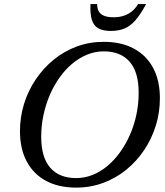

<svg xmlns="http://www.w3.org/2000/svg" viewBox="-20 -886 788 918"><path d="M177 -232.5Q177 -133.5 220.2 -84Q263.5 -34.5 344 -34.5Q385.5 -34.5 423.5 -50Q461.5 -65.5 494.8 -93.5Q528 -121.5 555.2 -159.8Q582.5 -198 602.2 -243.5Q622 -289 632.5 -339.5Q643 -390 643 -442.5Q643 -541.5 599.8 -591Q556.5 -640.5 476 -640.5Q435 -640.5 397 -625Q359 -609.5 325.5 -581.5Q292 -553.5 264.8 -515.2Q237.5 -477 218 -431.5Q198.5 -386 187.8 -335.5Q177 -285 177 -232.5ZM744.5 -416Q744.5 -348.5 725 -285.5Q705.5 -222.5 669.5 -168.8Q633.5 -115 583.8 -74.5Q534 -34 473.2 -11.5Q412.5 11 344 11Q260.5 11 200.2 -21.2Q140 -53.5 107.8 -114Q75.5 -174.5 75.5 -259Q75.5 -326.5 95 -389.5Q114.5 -452.5 150.8 -506.2Q187 -560 236.5 -600.5Q286 -641 346.8 -663.5Q407.5 -686 476 -686Q559.5 -686 619.8 -653.8Q680 -621.5 712.2 -561.2Q744.5 -501 744.5 -416ZM523 -803.5Q550.5 -803.5 572.2 -810.8Q594 -818 611 -832Q628 -846 640 -866.5H678.5Q652 -817 627.5 -789Q603 -761 574.8 -749.5Q546.5 -738 510 -738Q472.5 -738 450.2 -750.5Q428 -763 419.2 -791Q410.5 -819 412.5 -866.5H444.5Q444.5 -846.5 452 -832.2Q459.5 -818 477 -810.8Q494.5 -803.5 523 -803.5Z"/></svg>

Font: Newsreader 24pt Medium
Style: Italic
Weight: 500
Italic angle: -17°
Designer: Hugues Gentile
Foundry: Production Type
Version: Version 1.003